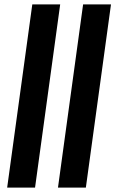

<svg xmlns="http://www.w3.org/2000/svg" viewBox="-20 -851 524 871"><path d="M12.5 0 126.5 -831H253L139 0ZM243 0 357 -831H483.5L369.5 0Z"/></svg>

Font: Merriweather 60pt SemiBold
Style: Italic
Weight: 600
Italic angle: -7.8°
Version: Version 2.101